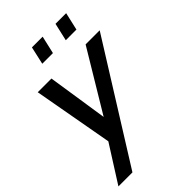

<svg xmlns="http://www.w3.org/2000/svg" viewBox="-265 -782 1083 1083"><g transform="rotate(-45 276.5 -240.5)"><path d="M190.9 -583.5 214.8 -689.9H300.3L275.9 -583.5ZM378.4 -583.5 402.8 -689.9H487.8L463.4 -583.5ZM5.4 209.5 145 -10.7 59.1 -487.8H168.5L223.6 -126.5L440.9 -487.8H553.2L117.2 209.5Z"/></g></svg>

Font: HK Grotesk SmBold Legacy Italic
Style: Regular
Weight: 600
Italic angle: -13°
Designer: Alfredo Marco Pradil
Foundry: Hanken Design Co.
Version: Version 2.022;PS 002.022;hotconv 1.0.88;makeotf.lib2.5.64775